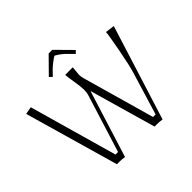

<svg xmlns="http://www.w3.org/2000/svg" viewBox="-191 -1009 1218 1218"><g transform="rotate(-45 418.0 -399.5)"><path d="M429.2 -803.2 534.2 -696.8 516.1 -679.2 483.9 -711.9Q452.6 -745.1 413.1 -767.1Q401.4 -761.2 378.7 -743.7Q356 -726.1 341.8 -711.9L310.1 -679.2L292 -696.8L397 -803.2ZM375 -632.8H442.9Q437 -572.8 437 -569.8Q437 -557.6 442.9 -534.2L580.1 -49.8H603L689.9 -335.9Q704.6 -381.8 727.3 -502.7Q750 -623.5 750 -642.1L812 -633.8L611.8 3.9Q585 0 564.9 0H543.9L416 -446.8L274.9 3.9Q248 0 228 0H206.1L24.9 -632.8L75.2 -642.1L243.2 -49.8H266.1L388.2 -440.9Q393.1 -456.1 393.1 -481.9Q393.1 -509.8 384 -563.5Q375 -617.2 375 -632.8Z"/></g></svg>

Font: Resagokr
Style: Light
Weight: 300
Designer: gluk
Foundry: gluk
Version: Version 0.95